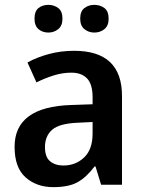

<svg xmlns="http://www.w3.org/2000/svg" viewBox="-20 -760 593 790"><path d="M361 -258V-211Q361 -145 326 -112Q291 -79 241 -79Q207 -79 186 -96.5Q165 -114 165 -155Q165 -200 194.5 -226Q224 -252 300 -255ZM285 -551Q230 -551 180.5 -537.5Q131 -524 93 -503L130 -421Q164 -438 200.5 -449.5Q237 -461 274 -461Q315 -461 338 -437.5Q361 -414 361 -359V-331L274 -328Q40 -321 40 -156Q40 -70 85.5 -30Q131 10 199 10Q263 10 299.5 -10.5Q336 -31 369 -75H373L396 0H482V-365Q482 -551 285 -551ZM310 -683Q310 -654 327.5 -640Q345 -626 368 -626Q392 -626 409.5 -640Q427 -654 427 -683Q427 -714 409.5 -727Q392 -740 368 -740Q345 -740 327.5 -727Q310 -714 310 -683ZM122 -683Q122 -654 138.5 -640Q155 -626 179 -626Q202 -626 219.5 -640Q237 -654 237 -683Q237 -714 219.5 -727Q202 -740 179 -740Q155 -740 138.5 -727Q122 -714 122 -683Z"/></svg>

Font: Noto Sans Display Medium
Style: Regular
Weight: 500
Designer: Monotype Design Team
Foundry: Monotype Imaging Inc.
Version: Version 1.900